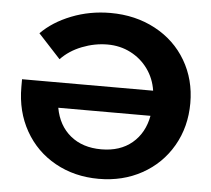

<svg xmlns="http://www.w3.org/2000/svg" viewBox="-52 -768 920 836"><g transform="rotate(5 408.5 -350.0)"><path d="M778 -351Q778 -247 730 -164Q682 -81 598 -34.5Q514 12 409 12Q303 12 218.5 -35Q134 -82 86.5 -166Q39 -250 39 -357V-391H612Q604 -444 574 -485.5Q544 -527 498 -550.5Q452 -574 397 -574Q341 -574 286 -552.5Q231 -531 194 -492L97 -597Q148 -649 228 -680.5Q308 -712 398 -712Q507 -712 594 -665.5Q681 -619 729.5 -536.5Q778 -454 778 -351ZM610 -281H207Q221 -204 274 -160.5Q327 -117 409 -117Q491 -117 543.5 -161Q596 -205 610 -281Z"/></g></svg>

Font: Idrija
Style: Bold
Weight: 700
Designer: Julieta Ulanovsky
Foundry: Julieta Ulanovsky
Version: Version 7.200